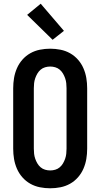

<svg xmlns="http://www.w3.org/2000/svg" viewBox="-20 -1005 540 1033"><path d="M250 8Q222 8 194.5 2.5Q167 -3 143 -16.5Q119 -30 100.5 -51Q82 -72 71 -97.5Q60 -123 55.5 -150Q51 -177 51 -205V-530Q51 -558 55.5 -585Q60 -612 71 -637.5Q82 -663 100.5 -684Q119 -705 143 -718.5Q167 -732 194.5 -737.5Q222 -743 250 -743Q278 -743 305.5 -737.5Q333 -732 357 -718.5Q381 -705 399.5 -684Q418 -663 429 -637.5Q440 -612 444.5 -585Q449 -558 449 -530V-205Q449 -177 444.5 -150Q440 -123 429 -97.5Q418 -72 399.5 -51Q381 -30 357 -16.5Q333 -3 305.5 2.5Q278 8 250 8ZM250 -88Q264 -88 277.5 -92Q291 -96 301.5 -105Q312 -114 319 -126Q326 -138 330.5 -151Q335 -164 336.5 -177.5Q338 -191 338 -205V-530Q338 -544 336.5 -557.5Q335 -571 330.5 -584Q326 -597 319 -609Q312 -621 301.5 -630Q291 -639 277.5 -643Q264 -647 250 -647Q236 -647 222.5 -643Q209 -639 198.5 -630Q188 -621 181 -609Q174 -597 169.5 -584Q165 -571 163.5 -557.5Q162 -544 162 -530V-205Q162 -191 163.5 -177.5Q165 -164 169.5 -151Q174 -138 181 -126Q188 -114 198.5 -105Q209 -96 222.5 -92Q236 -88 250 -88ZM263 -791 126 -925 199 -985 324 -839Z"/></svg>

Font: Iosevka Term Curly
Style: Bold
Weight: 700
Designer: Belleve Invis
Foundry: Belleve Invis
Version: Version 32.3.0